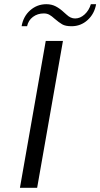

<svg xmlns="http://www.w3.org/2000/svg" viewBox="-20 -895 478 915"><path d="M198 -700H280L157 0H75ZM201 -875Q226 -875 246 -864.5Q266 -854 285 -836Q288 -834 297.5 -825Q307 -816 317 -811.5Q327 -807 338 -807Q362 -807 383 -826Q404 -845 413 -875H438Q430 -829 397.5 -799.5Q365 -770 321 -770Q292 -770 276.5 -779Q261 -788 240 -806Q227 -818 215.5 -824.5Q204 -831 189 -831Q159 -831 137 -814.5Q115 -798 109 -770H83Q91 -817 124 -846Q157 -875 201 -875Z"/></svg>

Font: Fahkwang Light
Style: Italic
Weight: 300
Italic angle: -10°
Version: Version 1.000; ttfautohint (v1.6)